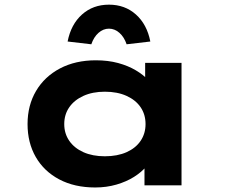

<svg xmlns="http://www.w3.org/2000/svg" viewBox="-20 -803 980 832"><path d="M392.5 9.4Q303 9.4 236.8 -25.6Q170.7 -60.6 135 -122.6Q99.4 -184.6 99.4 -265.3Q99.4 -346.4 136.2 -408.8Q173 -471.2 240 -506.5Q306.9 -541.7 395.5 -541.7Q448.2 -541.7 491.9 -529.9Q535.5 -518 569 -498Q602.6 -478.1 623 -454.9Q643.3 -431.6 648.4 -409.1L609 -405.1V-530.7H766.6V0H606.1V-144.4L639.2 -133.1Q635.9 -108 615 -82.8Q594.1 -57.6 561.1 -36.7Q528.2 -15.9 484.8 -3.2Q441.4 9.4 392.5 9.4ZM434.3 -125.8Q488.6 -125.8 528.4 -143.5Q568.2 -161.3 589.5 -192.9Q610.7 -224.5 610.7 -265.3Q610.7 -306.7 589.5 -338.1Q568.2 -369.5 528.4 -387.5Q488.6 -405.6 434.3 -405.6Q381.1 -405.6 341.5 -387.5Q301.9 -369.5 280.1 -338.1Q258.4 -306.7 258.4 -265.3Q258.4 -224.5 280.1 -192.9Q301.9 -161.3 341.5 -143.5Q381.1 -125.8 434.3 -125.8ZM375.7 -611.1 273 -623.1Q287.6 -697.5 335.3 -740.1Q383 -782.8 452.2 -782.8Q521.4 -782.8 569.1 -740.1Q616.9 -697.5 631.4 -623.1L528.7 -611.1Q518 -642.6 497.5 -660.7Q477 -678.8 452.2 -678.8Q427.4 -678.8 406.9 -660.7Q386.4 -642.6 375.7 -611.1Z"/></svg>

Font: Lexend Tera
Style: Regular
Weight: 400
Designer: Bonnie Shaver-Troup, Thomas Jockin
Foundry: Lexend
Version: Version 1.007